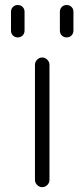

<svg xmlns="http://www.w3.org/2000/svg" viewBox="-20 -777 334 775"><path d="M24.4 -653.3V-729.5Q24.4 -741.2 32.2 -749Q40 -756.8 51.8 -756.8Q63.5 -756.8 71.3 -749Q79.1 -741.2 79.1 -729.5V-653.3Q79.1 -641.6 71.3 -633.8Q63.5 -626 51.8 -626Q40 -626 32.2 -633.8Q24.4 -641.6 24.4 -653.3ZM221.7 -653.3V-729.5Q221.7 -741.2 229.5 -749Q237.3 -756.8 249 -756.8Q260.7 -756.8 268.6 -749Q276.4 -741.2 276.4 -729.5V-653.3Q276.4 -641.6 268.6 -633.8Q260.7 -626 249 -626Q237.3 -626 229.5 -633.8Q221.7 -641.6 221.7 -653.3ZM121.1 -50.8V-515.6Q121.1 -527.3 129.9 -536.1Q138.7 -544.9 150.4 -544.9Q162.1 -544.9 170.9 -536.1Q179.7 -527.3 179.7 -515.6V-50.8Q179.7 -39.1 170.9 -30.3Q162.1 -21.5 150.4 -21.5Q138.7 -21.5 129.9 -30.3Q121.1 -39.1 121.1 -50.8Z"/></svg>

Font: irohamaru Light
Style: Regular
Weight: 200
Designer: [Source Han Sans]
Ryoko NISHIZUKA  (kana & ideographs); Paul D. Hunt (Latin, Greek & Cyrillic); Wenlong ZHANG  (bopomofo
Version: Version 1.01